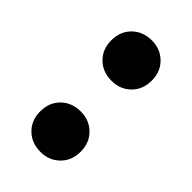

<svg xmlns="http://www.w3.org/2000/svg" viewBox="-170 -567 638 638"><g transform="rotate(45 149.0 -248.0)"><path d="M150 14Q108 14 81 -12.5Q54 -39 54 -81Q54 -123 81 -149.5Q108 -176 150 -176Q190 -176 217 -149.5Q244 -123 244 -81Q244 -39 217 -12.5Q190 14 150 14ZM150 -320Q108 -320 81 -346.5Q54 -373 54 -415Q54 -457 81 -483.5Q108 -510 150 -510Q190 -510 217 -483.5Q244 -457 244 -415Q244 -373 217 -346.5Q190 -320 150 -320Z"/></g></svg>

Font: Rootstock Sans Headline
Style: Bold
Weight: 700
Designer: Florian Karsten
Foundry: Florian Karsten
Version: Version 2.000;FEAKit 1.0